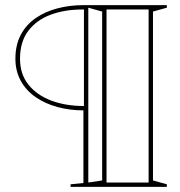

<svg xmlns="http://www.w3.org/2000/svg" viewBox="-20 -728 702 748"><path d="M630 -708V-698L576 -683V-25L630 -10V0H255V-10L305 -15V-298Q252 -298 204 -311Q156 -324 119 -349.5Q82 -375 61 -413Q40 -451 40 -499Q40 -553 61 -592.5Q82 -632 119 -657.5Q156 -683 204 -695.5Q252 -708 305 -708ZM324 -698V-17L378 -25V-683ZM395 -691V-17H559V-691ZM58 -499Q58 -439 91 -398Q124 -357 180 -336Q236 -315 307 -315V-691H300Q232 -691 177 -670.5Q122 -650 90 -607.5Q58 -565 58 -499Z"/></svg>

Font: Kalnia Glaze Thin SemiBold
Style: Regular
Weight: 600
Version: Version 1.110